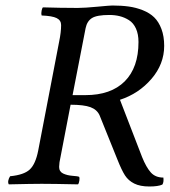

<svg xmlns="http://www.w3.org/2000/svg" viewBox="-20 -674 622 704"><path d="M293.9 -570.8 246.1 -325.2H293Q386.7 -325.2 437.3 -375.7Q487.8 -426.3 487.8 -520Q487.8 -548.8 478.5 -569.3Q469.2 -589.8 452.9 -600.1Q436.5 -610.4 418.9 -614.7Q401.4 -619.1 380.9 -619.1Q335.4 -619.1 317.4 -607.9Q299.3 -596.7 293.9 -570.8ZM238.8 -290 198.2 -79.1Q196.8 -67.4 196.8 -62Q196.8 -44.9 211.4 -37.8Q226.1 -30.8 246.3 -29.3Q266.6 -27.8 270 -25.9Q272.5 -22 271 -12Q269.5 -2 266.1 2Q174.3 0 132.8 0Q98.1 0 12.2 2Q8.8 -3.9 10.5 -12.2Q12.2 -20.5 17.1 -27.8Q67.9 -32.7 89.1 -52.5Q110.4 -72.3 120.1 -122.1L196.8 -521Q204.1 -555.7 204.1 -582Q204.1 -599.6 187.7 -607.7Q171.4 -615.7 132.8 -617.2Q130.4 -625 132.6 -635Q134.8 -645 137.2 -647Q203.6 -645 254.9 -645H267.1Q290.5 -645 336.7 -649.4Q382.8 -653.8 392.1 -653.8Q425.3 -653.8 451.9 -650.1Q478.5 -646.5 503.7 -636.5Q528.8 -626.5 545.4 -610.4Q562 -594.2 572 -567.6Q582 -541 582 -505.9Q582 -439 535.4 -384.8Q488.8 -330.6 419.9 -308.1L501 -98.1Q516.1 -60.5 533 -41.7Q549.8 -22.9 579.1 -22.9Q581.1 -5.4 575.2 2.9Q559.6 9.8 527.8 9.8Q493.7 9.8 472.2 -1Q450.7 -11.7 438.2 -31Q425.8 -50.3 410.2 -89.8L345.2 -251Q335.9 -272 311.8 -281Q287.6 -290 238.8 -290Z"/></svg>

Font: Common Serif News
Style: Italic
Weight: 450
Italic angle: -12°
Designer: Philipp H. Poll, Khaled Hosny
Foundry: Stefan Peev, Context Ltd.
Version: Version 1.026